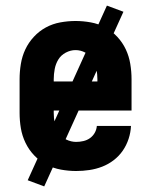

<svg xmlns="http://www.w3.org/2000/svg" viewBox="-20 -603 540 686"><path d="M252 8Q225 8 197.5 3Q170 -2 145.5 -15Q121 -28 102 -48Q83 -68 71 -93Q59 -118 54.5 -145Q50 -172 50 -200V-320Q50 -347 54.5 -374.5Q59 -402 70.5 -426.5Q82 -451 101 -471.5Q120 -492 144 -505Q168 -518 195.5 -523Q223 -528 250 -528Q277 -528 304.5 -523Q332 -518 356 -505Q380 -492 399 -471.5Q418 -451 429.5 -426.5Q441 -402 445.5 -374.5Q450 -347 450 -320V-208H172V-200Q172 -181 175.5 -162.5Q179 -144 189 -128.5Q199 -113 216.5 -104.5Q234 -96 252 -96Q265 -96 278 -99Q291 -102 301.5 -109.5Q312 -117 318.5 -128.5Q325 -140 326 -153H448Q447 -130 439.5 -107Q432 -84 418.5 -64.5Q405 -45 386 -30.5Q367 -16 345 -7.5Q323 1 299.5 4.5Q276 8 252 8ZM172 -312H328V-320Q328 -338 324.5 -356.5Q321 -375 311.5 -390.5Q302 -406 285 -415Q268 -424 250 -424Q232 -424 215 -415Q198 -406 188.5 -390.5Q179 -375 175.5 -356.5Q172 -338 172 -320ZM138 63 79 41 362 -583 421 -561Z"/></svg>

Font: Iosevka SS18 Extrabold
Style: Regular
Weight: 800
Monospace: yes
Designer: Belleve Invis
Foundry: Belleve Invis
Version: Version 25.1.1; ttfautohint (v1.8.4)